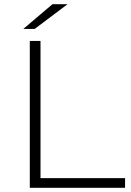

<svg xmlns="http://www.w3.org/2000/svg" viewBox="-20 -895 625 915"><path d="M122 0V-700H173V-46H576V0ZM91 -757 230 -875H302L145 -757Z"/></svg>

Font: Montserrat Thin Light
Style: Regular
Weight: 300
Version: Version 9.000